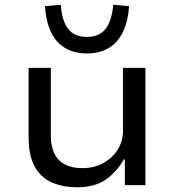

<svg xmlns="http://www.w3.org/2000/svg" viewBox="-20 -783 738 812"><path d="M308 9Q244 9 197 -12.5Q150 -34 125.5 -81Q101 -128 101 -202V-496H195V-208Q195 -165 209.5 -134.5Q224 -104 253.5 -88Q283 -72 329 -72Q379 -72 418 -94Q457 -116 478.5 -151.5Q500 -187 500 -228V-496H595V0H508V-109H504Q473 -55 426.5 -23Q380 9 308 9ZM348 -557Q292 -557 253.5 -581Q215 -605 194.5 -650Q174 -695 170 -757L237 -763Q242 -695 268 -661Q294 -627 348 -627Q400 -627 426.5 -661Q453 -695 459 -763L526 -757Q522 -695 501 -650Q480 -605 441.5 -581Q403 -557 348 -557Z"/></svg>

Font: Nunito Sans 7pt SemiExpanded
Style: Regular
Weight: 400
Width: 6
Designer: Vernon Adams
Foundry: Vernon Adams
Version: Version 3.101;gftools[0.9.27]